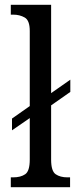

<svg xmlns="http://www.w3.org/2000/svg" viewBox="-20 -780 321 800"><path d="M25 0V-41H35Q66 -41 85 -54Q104 -67 104 -115V-288L30 -237V-286L104 -338V-651Q104 -695 83 -707Q62 -719 35 -719H25V-760H193V-392L273 -448V-397L193 -341V-115Q193 -67 212 -54Q231 -41 261 -41H272V0Z"/></svg>

Font: Noto Serif Thai Condensed
Style: Regular
Weight: 400
Width: 3
Designer: Monotype Design Team
Foundry: Monotype Imaging Inc.
Version: Version 2.002; ttfautohint (v1.8.4.7-5d5b)